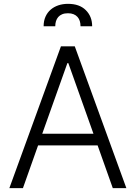

<svg xmlns="http://www.w3.org/2000/svg" viewBox="-20 -965 696 985"><path d="M28.1 0 292.6 -727.3H363.6L628.2 0H558.6L480.8 -219.1H175.4L97.7 0ZM459.5 -278.8 330.6 -641H325.6L196.7 -278.8ZM203.8 -830.3Q203.8 -858 213.4 -879.4Q223 -900.9 239.9 -915.5Q256.7 -930 279.5 -937.7Q302.2 -945.3 328.8 -945.3Q387.4 -945.3 419.7 -913.4Q452.8 -881 452.8 -830.3H393.1Q393.1 -844.8 389.4 -856.9Q385.7 -869 377.7 -878Q369.7 -887.1 357.6 -892Q345.5 -897 328.8 -897Q311.4 -897 299 -891.9Q286.6 -886.7 278.8 -877.7Q271 -868.6 267.2 -856.4Q263.5 -844.1 263.5 -830.3Z"/></svg>

Font: Inter P Light
Style: Regular
Weight: 300
Designer: Rasmus Andersson
Foundry: rsms
Version: Version 3.018;git-588b23468